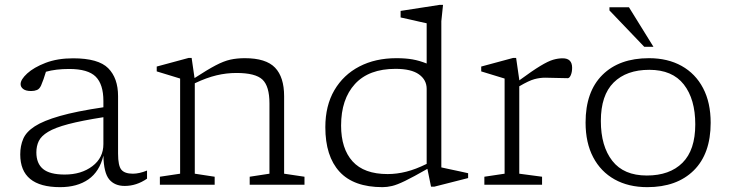

<svg xmlns="http://www.w3.org/2000/svg" viewBox="-20 -762 3007 792"><path d="M494.5 5Q453 5 430.5 -22Q408 -49 406.5 -120Q390.5 -54 344.5 -22Q298.5 10 228 10Q63.5 10 63.5 -125Q63.5 -160.5 75.8 -189.2Q88 -218 123.5 -241Q159 -264 227 -283.5Q295 -303 406.5 -319.5V-345.5Q406.5 -414 374.8 -445.8Q343 -477.5 265.5 -477.5Q210 -477.5 169.5 -466Q159.5 -432.5 149.5 -409.5Q143 -395 132.5 -390.8Q122 -386.5 109 -386.5Q86.5 -386.5 75.8 -394.8Q65 -403 65 -415Q65 -434 92.2 -459Q119.5 -484 168.2 -502.8Q217 -521.5 281.5 -521.5Q386 -521.5 426.5 -480.5Q467 -439.5 467 -365.5V-128.5Q467 -78 480.8 -61.8Q494.5 -45.5 528 -45.5Q554.5 -45.5 586.5 -58.5V-25Q543 5 494.5 5ZM130 -133.5Q130 -87.5 157.8 -64.8Q185.5 -42 247 -42Q315.5 -42 361 -76.5Q406.5 -111 406.5 -167.5V-278.5Q317 -264.5 262 -250Q207 -235.5 178.5 -218.2Q150 -201 140 -180.2Q130 -159.5 130 -133.5Z M1010 -33 1091.5 -45.5V-335.5Q1091.5 -406.5 1062.5 -433.8Q1033.5 -461 955.5 -461Q913.5 -461 872.8 -451.2Q832 -441.5 783.5 -418.5V-45.5L865.5 -33V0H639.5V-33L723 -45.5V-438Q715 -440.5 687.8 -448.8Q660.5 -457 626.5 -467.5V-487.5L758 -523H770.5L782.5 -440Q835.5 -474.5 869.2 -492.2Q903 -510 930.2 -516Q957.5 -522 990 -522Q1077 -522 1114.5 -483Q1152 -444 1152 -365V-45.5L1236 -33V0H1010Z M1758 8 1743 -65.5Q1684.5 -32 1651 -15.8Q1617.5 0.5 1597 5.2Q1576.5 10 1558 10Q1439 10 1380.5 -53.8Q1322 -117.5 1322 -237.5Q1322 -326 1359.2 -389.8Q1396.5 -453.5 1462.5 -487.8Q1528.5 -522 1615 -522Q1653 -522 1681.5 -517Q1710 -512 1740 -500V-666Q1734 -667 1713.5 -671.8Q1693 -676.5 1669.8 -681.8Q1646.5 -687 1632.5 -690V-717L1794 -742H1807.5L1800.5 -674.5V-71.5Q1806.5 -70 1829.2 -65.2Q1852 -60.5 1876.2 -55.2Q1900.5 -50 1911 -47.5V-27.5L1771.5 8ZM1740 -395.5Q1740 -432.5 1708.2 -455.2Q1676.5 -478 1611.5 -478Q1501.5 -478 1444.2 -415.5Q1387 -353 1387 -244Q1387 -149 1434.2 -96.5Q1481.5 -44 1579 -44Q1617 -44 1655.8 -53.8Q1694.5 -63.5 1740 -86Z M2122 -433V-430.5Q2176.5 -470.5 2208.8 -490Q2241 -509.5 2261.5 -515.5Q2282 -521.5 2301 -521.5Q2340 -521.5 2340 -482.5Q2340 -464.5 2334.5 -452Q2329 -439.5 2322 -439.5Q2297.5 -439.5 2274 -440.5Q2250.5 -441.5 2228.5 -441.5Q2207 -441.5 2184.5 -435.5Q2162 -429.5 2122 -406V-45.5L2216 -33V0H1978V-33L2061.5 -45.5V-438Q2052 -441 2022.2 -450Q1992.5 -459 1965 -467.5V-487.5L2096.5 -523H2109Z M2650 10Q2572.5 10 2515.2 -22Q2458 -54 2426.8 -113.5Q2395.5 -173 2395.5 -256.5Q2395.5 -384 2465 -453Q2534.5 -522 2657 -522Q2734.5 -522 2791.8 -490Q2849 -458 2880.2 -398.5Q2911.5 -339 2911.5 -255.5Q2911.5 -128 2841.8 -59Q2772 10 2650 10ZM2648 -38Q2742.5 -38 2795.2 -90.5Q2848 -143 2848 -249Q2848 -353 2800.8 -413.5Q2753.5 -474 2658.5 -474Q2564 -474 2511.2 -421.5Q2458.5 -369 2458.5 -263Q2458.5 -159 2505.8 -98.5Q2553 -38 2648 -38ZM2675.5 -569H2637.5L2494 -719V-732H2574.5Z"/></svg>

Font: Newsreader 6pt Light
Style: Regular
Weight: 300
Designer: Hugues Gentile
Foundry: Production Type
Version: Version 1.003; ttfautohint (v1.8.3)